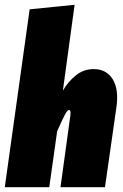

<svg xmlns="http://www.w3.org/2000/svg" viewBox="-33 -783 516 803"><path d="M457 -374Q457 -356 454 -335L406 0H220L261 -298Q262 -303 262 -311Q262 -323 256 -323Q249 -323 239.5 -305.5Q230 -288 206 -234L173 0H-13L91 -744L279 -763L230 -404Q252 -442 284.5 -468Q317 -494 359 -494Q405 -494 431 -462Q457 -430 457 -374Z"/></svg>

Font: Fira Sans Extra Condensed Black
Style: Italic
Weight: 900
Width: 3
Italic angle: -8°
Designer: Carrois Corporate & Edenspiekermann AG
Foundry: Carrois Corporate GbR & Edenspiekermann AG
Version: Version 4.203